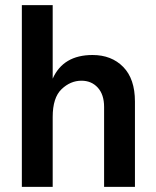

<svg xmlns="http://www.w3.org/2000/svg" viewBox="-20 -727 605 747"><path d="M505 0H385V-311Q385 -359 360.5 -386Q336 -413 297 -413Q254 -413 219.5 -380Q185 -347 185 -272V0H65V-707H185V-421Q226 -513 340 -513Q414 -513 459.5 -466.5Q505 -420 505 -332Z"/></svg>

Font: Hind Madurai SemiBold
Style: Regular
Weight: 600
Designer: Jyotish Sonowal
Foundry: Indian Type Foundry
Version: Version 1.001;PS 1.0;hotconv 1.0.86;makeotf.lib2.5.63406; tt